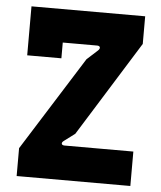

<svg xmlns="http://www.w3.org/2000/svg" viewBox="-51 -745 661 789"><g transform="rotate(5 279.5 -350.0)"><path d="M47 0H516V-142H232C218 -142 216 -153 228 -161L272 -194L516 -586V-700H47V-498H188V-563H330C343 -563 346 -553 335 -543L291 -503L47 -115Z"/></g></svg>

Font: Finlandica
Style: Bold
Weight: 700
Designer: Niklas Ekholm, Juho Hiilivirta, Jaakko Suomalainen
Foundry: Helsinki Type Studio
Version: Version 2.000;Glyphs 3.2 (3202)